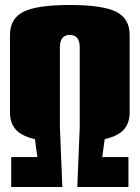

<svg xmlns="http://www.w3.org/2000/svg" viewBox="-20 -750 560 770"><path d="M24.9 0V-120.1H129.9L120.1 -191.9Q67.4 -204.1 43.7 -230Q20 -255.9 20 -299.8V-609.9Q20 -675.8 74.2 -702.9Q128.4 -730 259.8 -730Q391.1 -730 445.6 -702.9Q500 -675.8 500 -609.9V-299.8Q500 -255.9 476.3 -230Q452.6 -204.1 399.9 -191.9L390.1 -120.1H495.1V0H290L299.8 -240.2V-560.1Q299.8 -609.9 259.8 -609.9Q220.2 -609.9 220.2 -560.1V-240.2L230 0Z"/></svg>

Font: Mikodacs
Style: Regular
Weight: 400
Designer: gluk (gluksza@wp.pl)
Foundry: gluk (gluksza@wp.pl)
Version: Version 0.28